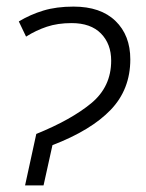

<svg xmlns="http://www.w3.org/2000/svg" viewBox="-20 -562 442 582"><path d="M90 -156Q196 -199 256.5 -249Q317 -299 317 -378Q317 -429 286 -460.5Q255 -492 197 -492Q155 -492 122 -481Q89 -470 59 -451L37 -497Q72 -518 111.5 -530Q151 -542 203 -542Q285 -542 330 -498.5Q375 -455 375 -382Q375 -291 315.5 -229Q256 -167 139 -122L112 0H56Z"/></svg>

Font: Noto Sans Light
Style: Italic
Weight: 300
Italic angle: -12°
Designer: Monotype Design Team
Foundry: Monotype Imaging Inc.
Version: Version 2.013; ttfautohint (v1.8.4.7-5d5b)